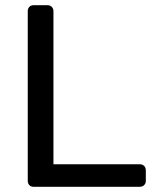

<svg xmlns="http://www.w3.org/2000/svg" viewBox="-20 -720 603 740"><path d="M110 0Q99 0 93 -6.5Q87 -13 87 -23V-677Q87 -687 93 -693.5Q99 -700 110 -700H163Q173 -700 179.5 -693.5Q186 -687 186 -677V-87H518Q529 -87 535.5 -80.5Q542 -74 542 -63V-23Q542 -13 535.5 -6.5Q529 0 518 0Z"/></svg>

Font: RubikRegular
Style: Regular
Weight: 400
Designer: Hubert and Fischer
Foundry: Hubert and Fischer
Version: Version 2.300;gftools[0.9.30]